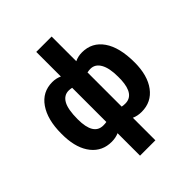

<svg xmlns="http://www.w3.org/2000/svg" viewBox="-258 -897 1247 1247"><g transform="rotate(-45 365.0 -273.5)"><path d="M33.2 -260.3Q33.2 -387.7 85.2 -462.9Q137.2 -538.1 228.5 -538.1Q264.2 -538.1 293.5 -523.9V-750H434.6V-523.4Q464.8 -538.1 501.5 -538.1Q593.3 -538.1 645.3 -463.1Q697.3 -388.2 697.3 -250Q697.3 -130.4 645 -60.3Q592.8 9.8 502.4 9.8Q464.8 9.8 434.6 -3.9V203.1H293.5V-3.4Q264.2 9.8 227.5 9.8Q142.1 9.8 90.3 -54.2Q38.6 -118.2 33.7 -229.5ZM555.7 -260.3Q555.7 -339.4 531.7 -381.6Q507.8 -423.8 464.4 -423.8Q450.7 -423.8 434.6 -420.4V-106.4Q448.2 -103.5 465.3 -103.5Q548.3 -103.5 555.2 -229.5ZM174.3 -250Q174.3 -104 263.7 -104Q282.2 -104 293.5 -106.4V-420.4Q277.3 -423.8 264.6 -423.8Q221.2 -423.8 197.8 -382.6Q174.3 -341.3 174.3 -250Z"/></g></svg>

Font: SteelSelectRoboto
Style: Roboto-Bold
Weight: 700
Designer: Google
Version: Version 2.137; 2017